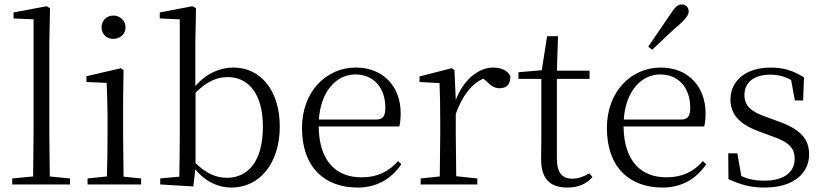

<svg xmlns="http://www.w3.org/2000/svg" viewBox="-20 -830 3710 864"><path d="M128 0H295V-27L204 -36L202 -227V-639L205 -793L190 -802L41 -774V-747L131 -743V-227L129 -36L35 -27V0Z M490 -655C519 -655 545 -676 545 -707C545 -738 519 -760 490 -760C460 -760 437 -738 437 -707C437 -676 460 -655 490 -655ZM460 0H615V-27L536 -35L534 -227V-378L536 -515L524 -523L369 -487V-461L460 -457C462 -407 464 -352 464 -285V-227C464 -173 463 -91 461 -36L374 -27V0Z M1021 14C1151 14 1239 -98 1239 -261C1239 -422 1153 -526 1031 -526C972 -526 911 -502 859 -443V-639L862 -793L846 -802L699 -774V-747L789 -743V-227C789 -173 788 -90 787 -35L701 -27V0L850 9L859 -68C907 -9 966 14 1021 14ZM860 -413C915 -468 961 -483 1005 -483C1097 -483 1163 -409 1163 -260C1163 -94 1088 -30 1002 -30C952 -30 908 -49 860 -96Z M1589 14C1677 14 1742 -26 1786 -91L1771 -105C1729 -57 1677 -32 1607 -32C1495 -32 1416 -102 1414 -261H1777C1781 -277 1783 -297 1783 -321C1783 -438 1707 -526 1581 -526C1450 -526 1339 -420 1339 -254C1339 -74 1444 14 1589 14ZM1415 -292C1423 -418 1493 -495 1579 -495C1665 -495 1714 -431 1714 -346C1714 -309 1705 -292 1672 -292Z M2031 -318C2062 -401 2101 -452 2155 -476L2165 -468C2188 -445 2204 -433 2228 -433C2262 -433 2276 -452 2277 -486C2267 -511 2237 -526 2199 -526C2131 -526 2064 -468 2031 -380L2025 -515L2012 -523L1868 -486V-461L1958 -456C1960 -406 1961 -354 1961 -285V-227L1959 -36L1873 -27V0H2128V-27L2033 -37L2031 -227Z M2533 14C2582 14 2619 -2 2646 -33L2632 -50C2605 -35 2585 -26 2555 -26C2510 -26 2486 -53 2486 -116V-475H2633V-512H2486L2491 -667H2442L2418 -514L2313 -505V-475H2416V-201C2416 -165 2415 -146 2415 -115C2415 -28 2452 14 2533 14Z M2897 -620 2915 -606C2958 -647 2999 -687 3040 -722C3068 -748 3079 -763 3079 -779C3079 -799 3064 -810 3048 -810C3031 -810 3018 -799 2998 -768C2965 -719 2931 -670 2897 -620ZM2961 14C3049 14 3114 -26 3158 -91L3143 -105C3101 -57 3049 -32 2979 -32C2867 -32 2788 -102 2786 -261H3149C3153 -277 3155 -297 3155 -321C3155 -438 3079 -526 2953 -526C2822 -526 2711 -420 2711 -254C2711 -74 2816 14 2961 14ZM2787 -292C2795 -418 2865 -495 2951 -495C3037 -495 3086 -431 3086 -346C3086 -309 3077 -292 3044 -292Z M3421 14C3554 14 3621 -53 3621 -135C3621 -204 3583 -248 3482 -284L3433 -302C3361 -326 3330 -353 3330 -403C3330 -456 3369 -494 3447 -494C3479 -494 3509 -487 3540 -470L3557 -378H3594L3598 -482C3549 -512 3507 -526 3448 -526C3332 -526 3267 -463 3267 -382C3267 -309 3317 -267 3397 -238L3448 -219C3530 -192 3556 -164 3556 -115C3556 -57 3510 -17 3420 -17C3377 -17 3345 -24 3316 -38L3298 -140H3257L3258 -24C3312 1 3358 14 3421 14Z"/></svg>

Font: Noto Serif JP Light
Style: Regular
Weight: 300
Designer: Ryoko NISHIZUKA 西塚涼子 (kana & ideographs); Frank Grießhammer (Latin, Greek & Cyrillic); Wenlong ZHANG 张文龙 (bopomofo); San
Foundry: Adobe
Version: Version 2.001;hotconv 1.1.0;makeotfexe 2.6.0